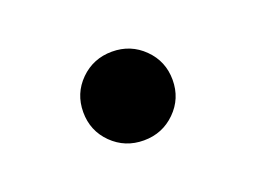

<svg xmlns="http://www.w3.org/2000/svg" viewBox="-41 -208 384 288"><g transform="rotate(-20 151.0 -64.0)"><path d="M150.9 6.8Q121.1 6.8 100.3 -13.7Q79.6 -34.2 79.6 -64Q79.6 -93.8 100.3 -114.3Q121.1 -134.8 150.9 -134.8Q180.7 -134.8 201.4 -114.3Q222.2 -93.8 222.2 -64Q222.2 -34.2 201.4 -13.7Q180.7 6.8 150.9 6.8Z"/></g></svg>

Font: Inter V
Style: Weight 500 Optical size 14.0
Weight: 500
Designer: Rasmus Andersson
Foundry: rsms
Version: Version 4.000;git-4fc901f